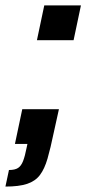

<svg xmlns="http://www.w3.org/2000/svg" viewBox="-58 -530 318 707"><path d="M-38 157 -25 96Q-3 96 8.5 88.5Q20 81 27 63Q34 45 40 14L43 0H-3L24 -128H159L140 -42Q128 16 117 54Q106 92 89 114.5Q72 137 42 147Q12 157 -38 157ZM78 -382 105 -510H240L213 -382Z"/></svg>

Font: Saira ExtraCondensed ExtraBold
Style: Italic
Weight: 800
Width: 2
Italic angle: -12°
Designer: Hector Gatti with collaboration of the Omnibus-Type team
Foundry: Omnibus-Type
Version: Version 1.101